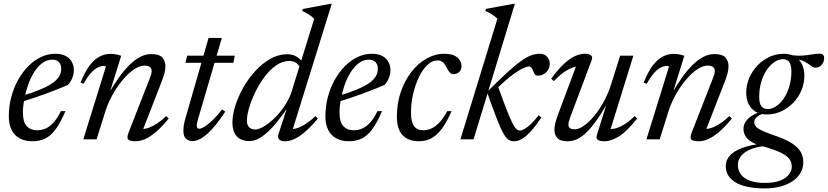

<svg xmlns="http://www.w3.org/2000/svg" viewBox="-20 -736 4372 1014"><path d="M256.5 -421Q226.5 -421 202 -402Q177.5 -383 158.5 -352Q139.5 -321 127 -284Q114.5 -247 107.8 -210Q101 -173 101 -143Q101 -91.5 121.2 -69.8Q141.5 -48 175.5 -48Q199 -48 220.2 -57Q241.5 -66 261.8 -87.8Q282 -109.5 301.5 -149H325.5Q299.5 -87.5 273.5 -52.8Q247.5 -18 218 -4Q188.5 10 151 10Q113 10 85 -4.8Q57 -19.5 41.8 -48.8Q26.5 -78 26.5 -120.5Q26.5 -173 39.2 -222.2Q52 -271.5 75 -313Q98 -354.5 128.8 -385.8Q159.5 -417 195.8 -434.5Q232 -452 271 -452Q306 -452 327.8 -440Q349.5 -428 359.8 -408.2Q370 -388.5 370 -365.5Q370 -344 361.2 -322.5Q352.5 -301 338 -287Q312 -276 282.5 -264.2Q253 -252.5 221.8 -241Q190.5 -229.5 158.5 -218.8Q126.5 -208 94 -198L96 -230Q146 -244.5 181.8 -258.8Q217.5 -273 241.2 -286.8Q265 -300.5 278.5 -314.8Q292 -329 297.8 -343.2Q303.5 -357.5 303.5 -372.5Q303.5 -387 298 -397.8Q292.5 -408.5 282.2 -414.8Q272 -421 256.5 -421Z M421.5 -293.5 405.5 -300Q429 -358.5 454.2 -391.2Q479.5 -424 507.2 -437.8Q535 -451.5 563.5 -451.5Q573.5 -451.5 583 -450.2Q592.5 -449 601.5 -447Q610.5 -445 620 -441.5L558.5 -243.5H554.5Q581 -288.5 608 -326.5Q635 -364.5 663 -392.2Q691 -420 720 -435.2Q749 -450.5 779 -450.5Q821 -450.5 837.2 -432.2Q853.5 -414 853.5 -385.5Q853.5 -369 848.5 -349.5Q843.5 -330 833 -303L729.5 -37L728 -55Q744.5 -54 765.2 -61.2Q786 -68.5 809.8 -84Q833.5 -99.5 858 -123L871 -110Q834.5 -65 803.2 -38.8Q772 -12.5 746 -1.2Q720 10 696.5 10Q664.5 10 656.5 0Q648.5 -10 660 -38.5L768.5 -316Q774.5 -330.5 777.8 -341.5Q781 -352.5 781 -361Q781 -374 772.2 -381.8Q763.5 -389.5 742 -389.5Q717 -389.5 687 -369Q657 -348.5 627.5 -313.2Q598 -278 573.8 -234.2Q549.5 -190.5 535 -143.5L490 0H420L539 -383.5Q538 -385.5 536.2 -386.8Q534.5 -388 531 -388Q514.5 -388 497.2 -380Q480 -372 461.2 -351.5Q442.5 -331 421.5 -293.5Z M959.5 -404.5 968.5 -442H1220L1212.5 -404.5ZM1026 -107.5Q1023.5 -99.5 1022 -93Q1020.5 -86.5 1019.8 -81.5Q1019 -76.5 1019 -72.5Q1019 -64 1022.5 -60Q1026 -56 1032 -56Q1043 -56 1061.5 -67.8Q1080 -79.5 1103.5 -102Q1127 -124.5 1152.5 -158L1169.5 -146.5Q1145 -108.5 1121.8 -79.8Q1098.5 -51 1076.8 -31Q1055 -11 1035 -1Q1015 9 997 9Q975.5 9 962 -3.5Q948.5 -16 948.5 -46.5Q948.5 -59.5 951.2 -77.2Q954 -95 962 -120.5L1081.5 -535.5H1151.5Z M1565.5 -375.5Q1559.5 -392.5 1545 -403.2Q1530.5 -414 1508 -414Q1471.5 -414 1438 -390.5Q1404.5 -367 1376.5 -329.2Q1348.5 -291.5 1327.8 -248.5Q1307 -205.5 1295.5 -165.8Q1284 -126 1284 -98.5Q1284 -75 1296.2 -63.5Q1308.5 -52 1327.5 -52Q1341.5 -52 1360.8 -61.2Q1380 -70.5 1401.5 -87.2Q1423 -104 1444.5 -127Q1466 -150 1484.5 -178.8Q1503 -207.5 1516 -239.5L1639.5 -637Q1630.5 -645.5 1621.5 -652.2Q1612.5 -659 1601.5 -665.5Q1590.5 -672 1576 -677.5L1579.5 -688.5L1722 -715.5H1732L1521 -37L1511.5 -55Q1527.5 -52.5 1549 -59.2Q1570.5 -66 1595.5 -82.2Q1620.5 -98.5 1646.5 -123L1658.5 -109.5Q1602.5 -43.5 1561.5 -16.8Q1520.5 10 1486 10Q1463.5 10 1454.2 0.2Q1445 -9.5 1450.5 -27L1503.5 -190.5H1515Q1475 -131 1443.2 -92.2Q1411.5 -53.5 1385.5 -31.5Q1359.5 -9.5 1337.8 -0.2Q1316 9 1296.5 9Q1270 9 1249.8 -1.2Q1229.5 -11.5 1218.5 -33.5Q1207.5 -55.5 1207.5 -90Q1207.5 -130 1222.8 -178.2Q1238 -226.5 1265.2 -274.2Q1292.5 -322 1329 -361.8Q1365.5 -401.5 1408 -425.5Q1450.5 -449.5 1496.5 -449.5Q1526 -449.5 1546.2 -437.2Q1566.5 -425 1582 -401Z M1928.5 -421Q1898.5 -421 1874 -402Q1849.5 -383 1830.5 -352Q1811.5 -321 1799 -284Q1786.5 -247 1779.8 -210Q1773 -173 1773 -143Q1773 -91.5 1793.2 -69.8Q1813.5 -48 1847.5 -48Q1871 -48 1892.2 -57Q1913.5 -66 1933.8 -87.8Q1954 -109.5 1973.5 -149H1997.5Q1971.5 -87.5 1945.5 -52.8Q1919.5 -18 1890 -4Q1860.5 10 1823 10Q1785 10 1757 -4.8Q1729 -19.5 1713.8 -48.8Q1698.5 -78 1698.5 -120.5Q1698.5 -173 1711.2 -222.2Q1724 -271.5 1747 -313Q1770 -354.5 1800.8 -385.8Q1831.5 -417 1867.8 -434.5Q1904 -452 1943 -452Q1978 -452 1999.8 -440Q2021.5 -428 2031.8 -408.2Q2042 -388.5 2042 -365.5Q2042 -344 2033.2 -322.5Q2024.5 -301 2010 -287Q1984 -276 1954.5 -264.2Q1925 -252.5 1893.8 -241Q1862.5 -229.5 1830.5 -218.8Q1798.5 -208 1766 -198L1768 -230Q1818 -244.5 1853.8 -258.8Q1889.5 -273 1913.2 -286.8Q1937 -300.5 1950.5 -314.8Q1964 -329 1969.8 -343.2Q1975.5 -357.5 1975.5 -372.5Q1975.5 -387 1970 -397.8Q1964.5 -408.5 1954.2 -414.8Q1944 -421 1928.5 -421Z M2291.5 -417Q2261.5 -417 2235.8 -391.8Q2210 -366.5 2191 -325.8Q2172 -285 2161.2 -237Q2150.5 -189 2150.5 -143Q2150.5 -91.5 2166.8 -69.8Q2183 -48 2216 -48Q2237.5 -48 2258.5 -57.5Q2279.5 -67 2300.5 -89Q2321.5 -111 2342 -149H2365Q2338 -88 2311.2 -53.2Q2284.5 -18.5 2255.5 -4.2Q2226.5 10 2192 10Q2136.5 10 2106.2 -22.2Q2076 -54.5 2076 -120.5Q2076 -188.5 2096 -248.2Q2116 -308 2151 -354Q2186 -400 2231.5 -426Q2277 -452 2327.5 -452Q2373 -452 2395.2 -432.5Q2417.5 -413 2417.5 -387Q2417.5 -367 2405.2 -355.8Q2393 -344.5 2373.5 -344.5Q2363 -344 2354 -354.8Q2345 -365.5 2337.5 -381Q2330.5 -397 2319 -407Q2307.5 -417 2291.5 -417Z M2699 -715.5 2481 0H2411.5L2607 -637.5Q2598 -645.5 2588.8 -652.5Q2579.5 -659.5 2568.5 -666Q2557.5 -672.5 2543 -678L2546.5 -689L2689.5 -715.5ZM2553.5 -246 2555.5 -253.5Q2616.5 -314.5 2658.8 -353.2Q2701 -392 2731.2 -413.5Q2761.5 -435 2784.8 -443.5Q2808 -452 2829.5 -452Q2855 -452 2869.2 -436.5Q2883.5 -421 2883.5 -399.5Q2883.5 -381 2874.5 -366.8Q2865.5 -352.5 2851.5 -344.5Q2837.5 -336.5 2820 -336.5Q2810.5 -336.5 2805.5 -342.5Q2800.5 -348.5 2795.5 -362Q2790.5 -375 2785.5 -380Q2780.5 -385 2773.5 -385Q2761.5 -385 2741 -375Q2720.5 -365 2695.2 -347Q2670 -329 2643.2 -305.2Q2616.5 -281.5 2592 -254L2608.5 -284Q2637 -204 2655.8 -156.5Q2674.5 -109 2686.5 -85.5Q2698.5 -62 2707.5 -54.2Q2716.5 -46.5 2725.5 -46.5Q2736 -46.5 2751.5 -55.8Q2767 -65 2786 -83Q2805 -101 2825 -127.5L2839 -115Q2806.5 -67.5 2781.2 -40.2Q2756 -13 2735.2 -1.5Q2714.5 10 2693.5 10Q2678.5 10 2665.8 2Q2653 -6 2638.5 -31.5Q2624 -57 2604 -108.2Q2584 -159.5 2553.5 -246Z M3131.5 -20 3185 -192H3188.5Q3152 -129.5 3122.5 -89.5Q3093 -49.5 3068 -28Q3043 -6.5 3021 1.8Q2999 10 2976.5 10Q2940 10 2924 -6.5Q2908 -23 2908 -50.5Q2908 -66.5 2913 -87Q2918 -107.5 2927.5 -132.5L3029.5 -405L3042.5 -385Q3027 -387 3004.8 -379.2Q2982.5 -371.5 2957.2 -353.8Q2932 -336 2905 -307.5L2891 -320.5Q2927.5 -370 2958.5 -398.8Q2989.5 -427.5 3016.8 -439.8Q3044 -452 3068.5 -452Q3091 -452 3101 -443.8Q3111 -435.5 3105 -419L2991 -115.5Q2987 -104.5 2984.5 -95Q2982 -85.5 2982 -78.5Q2982 -65.5 2990 -59.2Q2998 -53 3015 -53Q3036.5 -53 3063.2 -71.5Q3090 -90 3117.5 -123Q3145 -156 3168.8 -199.5Q3192.5 -243 3208 -292.5L3255 -442H3325L3200.5 -40.5L3199.5 -55.5Q3215 -53 3236.5 -59.8Q3258 -66.5 3282.8 -82.5Q3307.5 -98.5 3332.5 -123L3344.5 -109.5Q3290 -41 3248.8 -15.5Q3207.5 10 3173.5 10Q3146.5 10 3137 2.5Q3127.5 -5 3131.5 -20Z M3395.5 -293.5 3379.5 -300Q3403 -358.5 3428.2 -391.2Q3453.5 -424 3481.2 -437.8Q3509 -451.5 3537.5 -451.5Q3547.5 -451.5 3557 -450.2Q3566.5 -449 3575.5 -447Q3584.5 -445 3594 -441.5L3532.5 -243.5H3528.5Q3555 -288.5 3582 -326.5Q3609 -364.5 3637 -392.2Q3665 -420 3694 -435.2Q3723 -450.5 3753 -450.5Q3795 -450.5 3811.2 -432.2Q3827.5 -414 3827.5 -385.5Q3827.5 -369 3822.5 -349.5Q3817.5 -330 3807 -303L3703.5 -37L3702 -55Q3718.5 -54 3739.2 -61.2Q3760 -68.5 3783.8 -84Q3807.5 -99.5 3832 -123L3845 -110Q3808.5 -65 3777.2 -38.8Q3746 -12.5 3720 -1.2Q3694 10 3670.5 10Q3638.5 10 3630.5 0Q3622.5 -10 3634 -38.5L3742.5 -316Q3748.5 -330.5 3751.8 -341.5Q3755 -352.5 3755 -361Q3755 -374 3746.2 -381.8Q3737.5 -389.5 3716 -389.5Q3691 -389.5 3661 -369Q3631 -348.5 3601.5 -313.2Q3572 -278 3547.8 -234.2Q3523.5 -190.5 3509 -143.5L3464 0H3394L3513 -383.5Q3512 -385.5 3510.2 -386.8Q3508.5 -388 3505 -388Q3488.5 -388 3471.2 -380Q3454 -372 3435.2 -351.5Q3416.5 -331 3395.5 -293.5Z M4288 -378.5Q4278.5 -378.5 4270.8 -383.2Q4263 -388 4254.2 -394.8Q4245.5 -401.5 4233.2 -408.5Q4221 -415.5 4202.5 -420.2Q4184 -425 4156.5 -425L4146 -446Q4189 -440.5 4217.8 -442.5Q4246.5 -444.5 4267.8 -448.5Q4289 -452.5 4308 -452.5Q4320.5 -452.5 4326.5 -446.8Q4332.5 -441 4332.5 -429.5Q4332.5 -418 4328.8 -408.8Q4325 -399.5 4318.8 -392.8Q4312.5 -386 4304.5 -382.2Q4296.5 -378.5 4288 -378.5ZM4034 -160Q4052 -160 4070 -169.5Q4088 -179 4104.2 -196.8Q4120.5 -214.5 4132.8 -239Q4145 -263.5 4152.2 -293.8Q4159.5 -324 4159.5 -359Q4159.5 -393.5 4148 -408.5Q4136.5 -423.5 4115.5 -423.5Q4097.5 -423.5 4079.5 -414Q4061.5 -404.5 4045.2 -386.8Q4029 -369 4016.5 -344.5Q4004 -320 3996.8 -289.8Q3989.5 -259.5 3989.5 -224.5Q3989.5 -190 4001.2 -175Q4013 -160 4034 -160ZM4119.5 -452Q4154.5 -452 4178.5 -437.5Q4202.5 -423 4215.2 -397.2Q4228 -371.5 4228 -336.5Q4228 -295 4212.2 -258Q4196.5 -221 4168.8 -192.5Q4141 -164 4105.5 -147.8Q4070 -131.5 4030 -131.5Q3995 -131.5 3971 -145.8Q3947 -160 3934 -185.8Q3921 -211.5 3921 -246Q3921 -287 3936.8 -324Q3952.5 -361 3980.2 -390Q4008 -419 4043.8 -435.5Q4079.5 -452 4119.5 -452ZM4019.5 259Q3969.5 259 3931 251.2Q3892.5 243.5 3866.2 228.2Q3840 213 3826.5 191.2Q3813 169.5 3813 142Q3813 110 3834.2 86Q3855.5 62 3898.8 45.8Q3942 29.5 4008 21.5H4050V33Q4009.5 34.5 3977.2 42.2Q3945 50 3922.5 63.5Q3900 77 3888.5 95Q3877 113 3877 135Q3877 164 3892.8 185.2Q3908.5 206.5 3940.2 218.2Q3972 230 4019.5 230Q4068.5 230 4099.8 217.8Q4131 205.5 4146.2 185.8Q4161.5 166 4161.5 144Q4161.5 124 4152 108.5Q4142.5 93 4122.5 80.5Q4102.5 68 4072.2 57Q4042 46 4001.5 34.5Q3962.5 23.5 3942 8.8Q3921.5 -6 3914 -22.5Q3906.5 -39 3906.5 -56Q3906.5 -76.5 3918.5 -94.2Q3930.5 -112 3953.2 -126.2Q3976 -140.5 4007.5 -149.5L4027.5 -139Q3995.5 -134 3979.5 -120.2Q3963.5 -106.5 3963.5 -90.5Q3963.5 -82.5 3967.2 -74.8Q3971 -67 3981.5 -59.2Q3992 -51.5 4012.5 -42.5Q4033 -33.5 4066 -22Q4126.5 -2 4160.5 19.8Q4194.5 41.5 4208.5 65.8Q4222.5 90 4222.5 120.5Q4222.5 150 4208.5 175.5Q4194.5 201 4168 219.5Q4141.5 238 4104 248.5Q4066.5 259 4019.5 259Z"/></svg>

Font: Newsreader 28pt
Style: Italic
Weight: 400
Italic angle: -17°
Version: Version 1.003